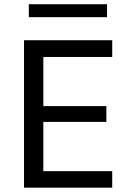

<svg xmlns="http://www.w3.org/2000/svg" viewBox="-20 -868 570 888"><path d="M475.1 -848.4H113.3V-788.6H475.1ZM499 -76.4H180.4V-304.2H471.9V-377.2H180.4V-604.5H499V-681.9H91.1V0H499Z"/></svg>

Font: Estedad-FD-VF Thin
Style: Regular
Weight: 100
Designer: Amin Abedi
Version: Version 5.0